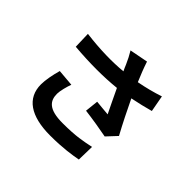

<svg xmlns="http://www.w3.org/2000/svg" viewBox="-188 -1070 1376 1376"><g transform="rotate(45 500.0 -382.0)"><path d="M190 -325C174 -268 162 -206 162 -162C162 -24 269 51 468 51C597 51 680 37 735 27L738 -104C665 -89 606 -75 468 -75C328 -75 291 -124 291 -196C291 -225 306 -282 318 -314ZM836 -714C773 -693 711 -677 642 -664C620 -716 601 -763 584 -815L444 -788C465 -753 475 -733 493 -693C499 -678 506 -662 514 -646C409 -636 286 -638 144 -656L148 -529C305 -516 444 -516 565 -529C594 -467 628 -398 652 -348C622 -350 568 -356 535 -359L524 -257C597 -248 695 -232 749 -221L819 -296C776 -375 729 -469 691 -549C751 -561 809 -575 859 -589Z"/></g></svg>

Font: Noto Sans Mono CJK JP Bold
Style: Regular
Weight: 700
Designer: Ryoko NISHIZUKA (kana & ideographs); Paul D. Hunt (Latin, Greek & Cyrillic); Wenlong ZHANG (bopomofo); Sandoll Communica
Foundry: Adobe Systems Incorporated
Version: Version 1.004;PS 1.004;hotconv 1.0.82;makeotf.lib2.5.63406